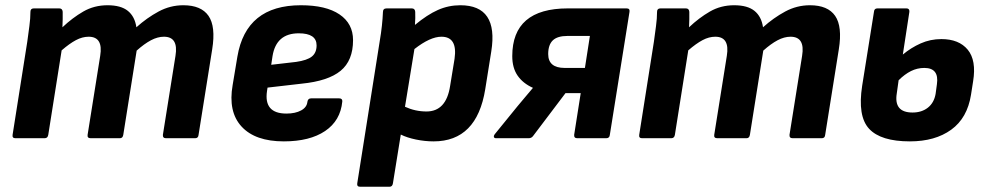

<svg xmlns="http://www.w3.org/2000/svg" viewBox="-20 -527 3761 732"><path d="M39 0Q26 0 28 -13L84 -368Q88 -398 92 -427.5Q96 -457 96 -482Q96 -495 109 -495H206Q218 -495 219 -482Q219 -469 219 -454Q219 -439 218 -423Q256 -459 297.5 -483Q339 -507 390 -507Q441 -507 467.5 -485.5Q494 -464 500 -423Q540 -459 584.5 -483Q629 -507 679 -507Q747 -507 775 -466.5Q803 -426 789 -339L737 -13Q736 0 724 0H613Q600 0 601 -13L649 -314Q661 -387 605 -387Q581 -387 555.5 -373.5Q530 -360 501 -334L450 -13Q448 0 437 0H326Q312 0 314 -13L362 -314Q374 -387 318 -387Q294 -387 269.5 -374Q245 -361 215 -335L164 -13Q162 0 150 0Z M1062 12Q953 12 901 -44.5Q849 -101 867 -203L885 -311Q918 -507 1127 -507Q1223 -507 1274.5 -472Q1326 -437 1326 -374Q1326 -296 1278.5 -257Q1231 -218 1130 -208L1000 -193L998 -180Q985 -94 1072 -94Q1106 -94 1128 -106Q1150 -118 1152 -139Q1154 -152 1166 -152H1273Q1286 -152 1285 -140Q1278 -67 1219.5 -27.5Q1161 12 1062 12ZM1014 -280 1109 -291Q1151 -297 1169 -311.5Q1187 -326 1187 -354Q1187 -400 1119 -400Q1033 -400 1019 -313Z M1353 185Q1340 185 1342 172L1428 -372Q1433 -401 1436 -429Q1439 -457 1440 -481Q1440 -495 1454 -495H1550Q1562 -495 1563 -482Q1564 -459 1562 -432Q1609 -471 1649.5 -489Q1690 -507 1735 -507Q1881 -507 1853 -331L1830 -187Q1798 12 1633 12Q1600 12 1566 5Q1532 -2 1508 -14L1478 172Q1476 185 1465 185ZM1663 -387Q1620 -387 1560 -340L1524 -120Q1563 -102 1606 -102Q1681 -102 1696 -199L1713 -303Q1725 -387 1663 -387Z M1872 0Q1864 0 1863 -5Q1862 -10 1866 -15L1953 -122Q1967 -139 1981.5 -156Q1996 -173 2011 -191L2012 -192Q1974 -209 1953.5 -238.5Q1933 -268 1933 -313Q1933 -495 2145 -495H2369Q2382 -495 2380 -482L2305 -13Q2304 0 2291 0H2181Q2168 0 2169 -13L2194 -172H2136L2012 -8Q2006 0 1995 0ZM2133 -268H2210L2229 -390H2144Q2105 -390 2087.5 -373Q2070 -356 2070 -321Q2070 -268 2133 -268Z M2428 0Q2415 0 2417 -13L2473 -368Q2477 -398 2481 -427.5Q2485 -457 2485 -482Q2485 -495 2498 -495H2595Q2607 -495 2608 -482Q2608 -469 2608 -454Q2608 -439 2607 -423Q2645 -459 2686.5 -483Q2728 -507 2779 -507Q2830 -507 2856.5 -485.5Q2883 -464 2889 -423Q2929 -459 2973.5 -483Q3018 -507 3068 -507Q3136 -507 3164 -466.5Q3192 -426 3178 -339L3126 -13Q3125 0 3113 0H3002Q2989 0 2990 -13L3038 -314Q3050 -387 2994 -387Q2970 -387 2944.5 -373.5Q2919 -360 2890 -334L2839 -13Q2837 0 2826 0H2715Q2701 0 2703 -13L2751 -314Q2763 -387 2707 -387Q2683 -387 2658.5 -374Q2634 -361 2604 -335L2553 -13Q2551 0 2539 0Z M3449 12Q3338 12 3293.5 -36Q3249 -84 3267 -200L3312 -482Q3313 -495 3325 -495H3436Q3448 -495 3447 -482L3422 -319Q3453 -345 3490 -361.5Q3527 -378 3569 -378Q3636 -378 3669.5 -337.5Q3703 -297 3690 -217L3682 -166Q3668 -77 3606.5 -32.5Q3545 12 3449 12ZM3399 -171Q3387 -98 3459 -98Q3494 -98 3517.5 -116.5Q3541 -135 3547 -169L3552 -206Q3561 -268 3504 -268Q3477 -268 3453 -256Q3429 -244 3406 -221Z"/></svg>

Font: Sofia Sans ExtraBold
Style: Italic
Weight: 800
Italic angle: -9°
Designer: Botio Nikoltchev, Ani Petrova
Foundry: lettersoup
Version: Version 4.100; ttfautohint (v1.8.4.7-5d5b)